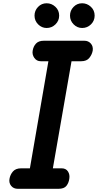

<svg xmlns="http://www.w3.org/2000/svg" viewBox="-20 -1184 614 1204"><path d="M92 0Q65 0 50 -18.5Q35 -37 39.5 -62.5Q44 -89 61.2 -108.8Q78.5 -128.5 112.5 -128.5H167.5L283.5 -800H235.5Q210 -800 195.2 -821Q180.5 -842 185 -867Q189.5 -893.5 206 -911Q222.5 -928.5 254.5 -928.5H509.5Q534 -928.5 549.5 -911Q565 -893.5 561.5 -867Q557 -842 540.2 -821Q523.5 -800 489.5 -800H428.5L311.5 -128.5H366.5Q393.5 -128.5 406.2 -108.8Q419 -89 414.5 -62.5Q411 -37 396.5 -18.5Q382 0 346 0ZM495 -1008.5Q464.5 -1008.5 441.8 -1031.2Q419 -1054 419 -1086Q419 -1117.5 441 -1140.5Q463 -1163.5 495 -1163.5Q526 -1163.5 549.8 -1141.5Q573.5 -1119.5 573.5 -1086Q573.5 -1054 550.5 -1031.2Q527.5 -1008.5 495 -1008.5ZM272.5 -1008.5Q242 -1008.5 219.2 -1031.2Q196.5 -1054 196.5 -1086Q196.5 -1117.5 218.5 -1140.5Q240.5 -1163.5 272.5 -1163.5Q303.5 -1163.5 327.2 -1141.5Q351 -1119.5 351 -1086Q351 -1054 327.8 -1031.2Q304.5 -1008.5 272.5 -1008.5Z"/></svg>

Font: Edu AU VIC WA NT Hand
Style: Bold
Weight: 700
Version: Version 1.001